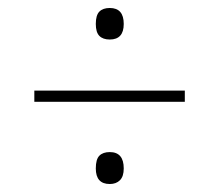

<svg xmlns="http://www.w3.org/2000/svg" viewBox="-20 -599 532 481"><path d="M220 -539Q220 -561 229 -570Q238 -579 255 -579Q290 -579 290 -539Q290 -500 255 -500Q238 -500 229 -509Q220 -518 220 -539ZM66 -372H443V-344H66ZM220 -177Q220 -200 229 -209Q238 -218 255 -218Q290 -218 290 -177Q290 -157 280.5 -147.5Q271 -138 255 -138Q220 -138 220 -177Z"/></svg>

Font: Noto Serif NarrowThin
Style: Italic
Weight: 250
Width: 4
Italic angle: -12°
Designer: Monotype Design Team
Foundry: Monotype Imaging Inc.
Version: Version 1.001